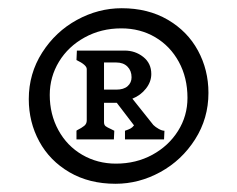

<svg xmlns="http://www.w3.org/2000/svg" viewBox="-20 -780 577 467"><path d="M436 -542Q436 -591 415 -629.5Q394 -668 357.5 -689.5Q321 -711 275 -711Q226 -711 186 -689Q146 -667 123.5 -630Q101 -593 101 -549Q101 -502 122 -463.5Q143 -425 180 -403.5Q217 -382 262 -382Q311 -382 350.5 -403.5Q390 -425 413 -461.5Q436 -498 436 -542ZM50 -539Q50 -601 82.5 -652Q115 -703 167 -731.5Q219 -760 276 -760Q340 -760 388 -732Q436 -704 461.5 -657Q487 -610 487 -554Q487 -492 454.5 -441Q422 -390 370 -361.5Q318 -333 261 -333Q197 -333 149 -361Q101 -389 75.5 -436Q50 -483 50 -539ZM167 -463Q179 -469 185 -474Q191 -479 191 -487V-612Q191 -622 166 -634L167 -657H283Q309 -657 328.5 -641.5Q348 -626 348 -600Q348 -581 335 -564.5Q322 -548 302 -540L353 -476Q358 -471 366 -466.5Q374 -462 380 -462L379 -441H284V-462Q293 -465 297.5 -467.5Q302 -470 305 -474L306 -475L264 -530H233V-483Q233 -476 237 -473Q241 -470 250 -466L258 -462L257 -441H166V-462ZM300 -592Q300 -608 290 -618Q280 -628 263 -628H233V-562H263Q281 -562 290.5 -570.5Q300 -579 300 -592Z"/></svg>

Font: TMT Limkin
Style: Regular
Weight: 400
Designer: Gabriel Drozdov
Version: Version 1.000;Glyphs 3.1.2 (3151)